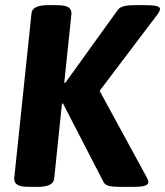

<svg xmlns="http://www.w3.org/2000/svg" viewBox="-20 -722 640 744"><path d="M545 -702Q600 -702 600 -688Q600 -679 590 -666L366 -370L549 -34Q552 -28 553.5 -23.5Q555 -19 555 -16Q555 -8 543 -3Q531 2 498 2H440Q416 2 401 -2Q386 -6 381 -17L224 -321L220 -320L190 -30Q187 2 127 2H92Q60 2 47.5 -6Q35 -14 35 -30L102 -670Q105 -702 165 -702H200Q232 -702 244.5 -694Q257 -686 257 -670L229 -402L233 -401L436 -683Q444 -694 460 -698Q476 -702 498 -702Z"/></svg>

Font: Asap VF Beta
Style: Italic
Weight: 400
Italic angle: -6°
Designer: Pablo Cosgaya
Foundry: Pablo Cosgaya
Version: Version 1.007